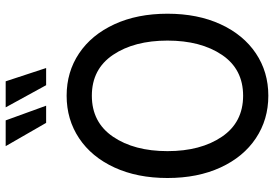

<svg xmlns="http://www.w3.org/2000/svg" viewBox="-168 -806 988 693"><g transform="rotate(-90 326.5 -460.0)"><path d="M30 -350Q30 -459 68 -541.5Q106 -624 173.5 -669Q241 -714 327 -714Q413 -714 480 -669Q547 -624 585 -541.5Q623 -459 623 -350Q623 -241 585 -158.5Q547 -76 480 -31Q413 14 327 14Q241 14 173.5 -31Q106 -76 68 -158.5Q30 -241 30 -350ZM526 -350Q526 -470 474.5 -546.5Q423 -623 327 -623Q231 -623 179 -546.5Q127 -470 127 -350Q127 -230 179 -153.5Q231 -77 327 -77Q423 -77 474.5 -153.5Q526 -230 526 -350ZM229 -788 145 -934H238L291 -788ZM365 -788 285 -934H379L427 -788Z"/></g></svg>

Font: Cabin Condensed
Style: Regular
Weight: 400
Width: 3
Designer: Pablo Impallari
Foundry: Pablo Impallari. http://www.impallari.com Igino Marini. http://www.ikern.com
Version: Version 2.200